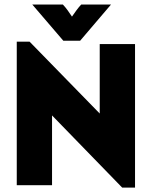

<svg xmlns="http://www.w3.org/2000/svg" viewBox="-20 -820 672 850"><path d="M520.8 10.4 210.4 -309V0H54.2V-635.4H111.1L421.5 -317.4V-625H577.8V10.4ZM260.4 -639.6 122.9 -800H258.3Q269.4 -788.2 279.5 -774.3Q289.6 -760.4 298.6 -746.5Q308.3 -760.4 318.4 -774.3Q328.5 -788.2 339.6 -800H471.5L334.7 -639.6Z"/></svg>

Font: Afacad Flux ExtraBold
Style: Regular
Weight: 800
Designer: Kristian Moeller
Foundry: Dicotype
Version: Version 1.100